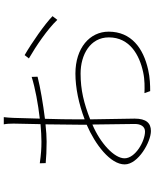

<svg xmlns="http://www.w3.org/2000/svg" viewBox="81 -906 837 1040"><g transform="rotate(-90 500.0 -386.5)"><path d="M721 -672 703 -649C769 -611 862 -548 912 -495L932 -521C889 -563 787 -634 721 -672ZM345 -305 348 -75C348 -44 335 -20 307 -20C255 -20 162 -72 162 -131C162 -187 245 -263 345 -305ZM135 -590 136 -558C169 -555 205 -553 252 -553C278 -553 311 -555 346 -559L344 -379V-336C237 -290 129 -208 129 -130C129 -57 251 12 310 12C353 12 377 -14 377 -76L373 -317C460 -351 532 -369 621 -369C723 -369 817 -317 817 -216C817 -103 722 -50 628 -30C587 -21 546 -22 515 -23L526 8C555 8 599 7 642 -3C758 -29 848 -94 848 -217C848 -319 760 -397 621 -397C545 -397 457 -379 373 -347V-382C373 -432 374 -500 376 -562C456 -572 545 -587 604 -602L603 -634C543 -615 456 -599 377 -590L381 -734C382 -756 383 -768 385 -785H346C349 -770 350 -751 350 -732L347 -586C312 -583 279 -581 252 -581C215 -581 186 -583 135 -590Z"/></g></svg>

Font: Harano Aji Gothic KR ExtraLight
Style: Regular
Weight: 250
Foundry: Masamichi Hosoda
Version: HaranoAjiGothicKR-ExtraLight version 20220220;ttx 4.29.1